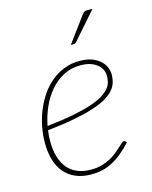

<svg xmlns="http://www.w3.org/2000/svg" viewBox="-109 -783 683 862"><g transform="rotate(-15 232.0 -352.5)"><path d="M286.5 -480Q242 -480 206.5 -461Q171 -442 144.2 -410.5Q117.5 -379 99.8 -338.5Q82 -298 74 -255Q143.5 -262.5 194 -272.2Q244.5 -282 279.8 -293.5Q315 -305 336.5 -318Q358 -331 370 -345Q382 -359 386 -374Q390 -389 390 -404.5Q390 -416 384.8 -429.2Q379.5 -442.5 367.2 -453.8Q355 -465 335.2 -472.5Q315.5 -480 286.5 -480ZM399 -91.5Q375 -66 352.5 -47.5Q330 -29 307 -17Q284 -5 259.8 0.5Q235.5 6 208 6Q167.5 6 136.5 -7.2Q105.5 -20.5 84.5 -45Q63.5 -69.5 53 -104.8Q42.5 -140 42.5 -184Q42.5 -221 49.8 -258.8Q57 -296.5 71.2 -331.5Q85.5 -366.5 106.2 -397.2Q127 -428 154.2 -450.8Q181.5 -473.5 215 -486.8Q248.5 -500 287.5 -500Q323 -500 347 -490.2Q371 -480.5 385.5 -466Q400 -451.5 406 -435Q412 -418.5 412 -405.5Q412 -385.5 406.8 -367.5Q401.5 -349.5 387.5 -333.2Q373.5 -317 349.2 -302.8Q325 -288.5 287.2 -276.2Q249.5 -264 196.2 -253.8Q143 -243.5 71 -236Q69 -223 68.2 -210.2Q67.5 -197.5 67.5 -184.5Q67.5 -145 76.5 -113.8Q85.5 -82.5 103.5 -60.5Q121.5 -38.5 148.8 -26.8Q176 -15 212 -15Q239.5 -15 262 -21.2Q284.5 -27.5 302.5 -37Q320.5 -46.5 334 -57.8Q347.5 -69 357.8 -78.5Q368 -88 375 -94.2Q382 -100.5 387 -100.5Q391 -100.5 394 -97.5ZM405 -711 295 -585.5Q290.5 -579.5 283.5 -579.5H269L356.5 -698Q362 -705.5 366.8 -708.2Q371.5 -711 380 -711Z"/></g></svg>

Font: Lato ExtraLight
Style: Italic
Weight: 275
Italic angle: -7°
Designer: Lukasz Dziedzic with Adam Twardoch and Botio Nikoltchev
Foundry: tyPoland Lukasz Dziedzic
Version: Version 2.015; 2015-08-06; http://www.latofonts.com/